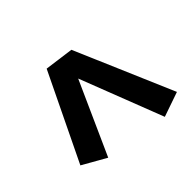

<svg xmlns="http://www.w3.org/2000/svg" viewBox="-119 -704 741 741"><g transform="rotate(45 252.0 -333.0)"><path d="M496 -464 155 -332 453 -198 398 -101 42 -273 58 -392 461 -565Z"/></g></svg>

Font: FiraGO Medium
Style: Italic
Weight: 500
Italic angle: -8°
Designer: bBox Type GmbH
Foundry: bBox Type GmbH
Version: Version 1.001